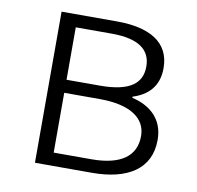

<svg xmlns="http://www.w3.org/2000/svg" viewBox="-65 -600 683 667"><g transform="rotate(10 276.0 -266.5)"><path d="M100 0H301C425 0 506 -48 506 -152C506 -231 451 -268 394 -281V-285C445 -301 483 -335 483 -401C483 -493 410 -533 295 -533H100ZM158 -303V-488H285C382 -488 423 -454 423 -396C423 -338 383 -303 276 -303ZM158 -46V-257H283C390 -257 447 -219 447 -155C447 -84 394 -46 291 -46Z"/></g></svg>

Font: Noto Sans CJK Light
Style: Regular
Weight: 300
Designer: Ryoko NISHIZUKA (kana & ideographs); Paul D. Hunt (Latin, Greek & Cyrillic); Wenlong ZHANG (bopomofo); Sandoll Communica
Foundry: Adobe Systems Incorporated
Version: Version 1.000;PS 1;hotconv 1.0.78;makeotf.lib2.5.61930